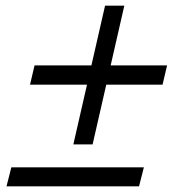

<svg xmlns="http://www.w3.org/2000/svg" viewBox="-20 -658 631 678"><path d="M419 -638 307 -148H239L351 -638ZM570 -427 554 -359H86L102 -427ZM488 -67 471 0H3L20 -67Z"/></svg>

Font: Kantumruy Pro
Style: Italic
Weight: 400
Italic angle: -13°
Designer: Sovichet Tep
Foundry: Sovichet Tep
Version: Version 1.002